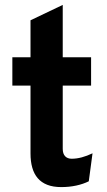

<svg xmlns="http://www.w3.org/2000/svg" viewBox="-20 -742 433 774"><path d="M227.1 12.2Q193.8 12.2 170.4 2.9Q147 -6.3 132.1 -23.7Q117.2 -41 110.1 -66.2Q103 -91.3 103 -123V-397H29.8V-511.2H103V-660.2L232.9 -722.2V-511.2H347.2V-397H232.9V-142.1Q232.9 -122.6 242.4 -112.3Q252 -102.1 269 -102.1Q288.6 -102.1 309.6 -107.7Q330.6 -113.3 353 -124L337.9 -11.2Q315.4 0 287.1 6.1Q258.8 12.2 227.1 12.2Z"/></svg>

Font: Overpass
Style: Bold
Weight: 700
Designer: Delve Withrington
Foundry: Delve Fonts
Version: Version 1.001